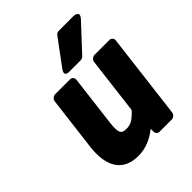

<svg xmlns="http://www.w3.org/2000/svg" viewBox="-216 -871 1035 1035"><g transform="rotate(-45 301.5 -353.5)"><path d="M86 -183C70 -53 112 37 235 37C292 37 341 15 385 -20V3C385 14 394 25 407 25H501C512 25 527 15 529 0L589 -491C590 -502 582 -516 567 -516H452C441 -516 426 -506 424 -491L384 -164C346 -124 326 -112 294 -112C258 -112 244 -121 253 -198L289 -491C290 -502 282 -516 267 -516H152C141 -516 126 -506 124 -491ZM536 -703C572 -742 521 -744 521 -744H407C399 -744 390 -739 385 -732L277 -586C247 -545 293 -548 293 -548H379C386 -548 395 -551 400 -557Z"/></g></svg>

Font: Falling Sky
Style: BlkObl
Weight: 900
Designer: Paul D. Hunt
Foundry: Adobe Systems Incorporated
Version: Version 1.02